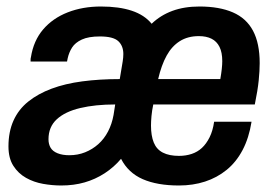

<svg xmlns="http://www.w3.org/2000/svg" viewBox="-20 -558 843 590"><path d="M168 12Q141 12 112.5 7Q84 2 60 -11.5Q36 -25 21 -48.5Q6 -72 6 -108Q6 -153 21.5 -187.5Q37 -222 67 -246Q97 -270 138.5 -285.5Q180 -301 233 -308Q286 -315 348 -315L357 -369Q358 -375 358.5 -381Q359 -387 359 -392Q359 -417 343.5 -431.5Q328 -446 287 -446Q252 -446 231.5 -436.5Q211 -427 201.5 -412Q192 -397 188 -379L186 -369H74Q74 -371 74 -375Q74 -379 75 -382Q83 -433 112.5 -467.5Q142 -502 188 -520Q234 -538 290 -538Q346 -538 385 -525Q424 -512 446 -485Q473 -511 509.5 -524.5Q546 -538 593 -538Q654 -538 695.5 -520Q737 -502 757.5 -463.5Q778 -425 778 -364Q778 -341 775 -311Q772 -281 763 -237H451Q447 -218 445.5 -201.5Q444 -185 444 -172Q444 -141 452.5 -120Q461 -99 480.5 -89Q500 -79 530 -79Q551 -79 569 -85Q587 -91 600.5 -103.5Q614 -116 624 -136Q634 -156 638 -184H753Q745 -134 725.5 -97Q706 -60 676.5 -36Q647 -12 610 0Q573 12 530 12Q463 12 418.5 -7.5Q374 -27 352 -70Q330 -44 301.5 -25.5Q273 -7 240 2.5Q207 12 168 12ZM193 -81Q219 -81 241.5 -90Q264 -99 282 -115Q300 -131 312 -154Q324 -177 329 -205L334 -237Q273 -237 226.5 -226Q180 -215 154.5 -191.5Q129 -168 129 -130Q129 -115 135.5 -104Q142 -93 157 -87Q172 -81 193 -81ZM466 -315H657Q660 -332 661.5 -346Q663 -360 663 -370Q663 -397 654.5 -414Q646 -431 630 -439Q614 -447 591 -447Q557 -447 532.5 -431.5Q508 -416 492 -387Q476 -358 466 -315Z"/></svg>

Font: Archivo SemiCondensed SemiBold
Style: Italic
Weight: 600
Width: 4
Italic angle: -10°
Designer: Hector Gatti
Foundry: Omnibus-Type
Version: Version 2.001